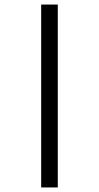

<svg xmlns="http://www.w3.org/2000/svg" viewBox="-20 -772 435 844"><path d="M234 -752V52H161V-752Z"/></svg>

Font: Pathway Extreme 72pt SemiBold
Style: Regular
Weight: 600
Designer: Eduardo Rodriguez Tunni
Foundry: Eduardo Rodriguez Tunni
Version: Version 1.001;gftools[0.9.26]